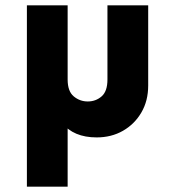

<svg xmlns="http://www.w3.org/2000/svg" viewBox="-20 -506 633 721"><path d="M81 195V-486H234V195ZM343 10Q256 10 212.8 -44.8Q169.5 -99.5 169.5 -185.5L234 -207.5Q234 -163 257 -144Q280 -125 309.5 -125Q339.5 -125 361.5 -144Q383.5 -163 383.5 -207.5V-486H536.5V-185Q536.5 -127.5 511 -83.8Q485.5 -40 442 -15Q398.5 10 343 10Z"/></svg>

Font: Outfit Thin
Style: Regular
Weight: 100
Designer: Rodrigo Fuenzalida
Foundry: fragTYPE
Version: Version 1.100;gftools[0.9.27]